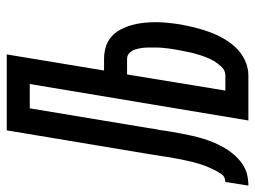

<svg xmlns="http://www.w3.org/2000/svg" viewBox="-160 -660 775 584"><g transform="rotate(-90 228.0 -367.5)"><path d="M-44 0 -33 -70Q-26 -70 -19.5 -73Q-13 -76 -9 -82Q-5 -88 -1.5 -94Q2 -100 5 -106.5Q8 -113 11 -119.5Q14 -126 16.5 -132.5Q19 -139 21 -146Q23 -153 25 -159.5Q27 -166 28.5 -172.5Q30 -179 31.5 -186Q33 -193 34.5 -199.5Q36 -206 37 -212.5Q38 -219 39.5 -226Q41 -233 42 -239.5Q43 -246 44 -253Q45 -260 46 -266Q48 -279 50 -291Q52 -303 54 -315L124 -735H355L306 -439H342Q361 -439 378.5 -433.5Q396 -428 409 -416.5Q422 -405 430.5 -389Q439 -373 444 -355.5Q449 -338 451 -319.5Q453 -301 453 -282Q453 -263 451 -244Q449 -225 446 -206Q442 -184 436.5 -162Q431 -140 423 -118Q415 -96 403 -75Q391 -54 374.5 -37Q358 -20 336 -10Q314 0 291 0H154L265 -665H191L131 -304Q130 -295 128.5 -286.5Q127 -278 125 -270Q123 -253 120 -236Q117 -219 114 -202.5Q111 -186 107 -169Q103 -152 98 -135.5Q93 -119 86 -103Q79 -87 70 -71.5Q61 -56 49 -42.5Q37 -29 22 -18.5Q7 -8 -10 -4Q-27 0 -44 0ZM245 -70H291Q306 -70 317 -81.5Q328 -93 335.5 -106Q343 -119 348 -133Q353 -147 357 -161Q361 -175 363.5 -189Q366 -203 369 -217Q371 -228 372.5 -239Q374 -250 375 -260.5Q376 -271 376 -282Q376 -293 376 -303.5Q376 -314 374.5 -324.5Q373 -335 370 -344.5Q367 -354 359.5 -361.5Q352 -369 342 -369H294Z"/></g></svg>

Font: Iosevka Curly Oblique
Style: Regular
Weight: 400
Italic angle: -9°
Monospace: yes
Designer: Belleve Invis
Foundry: Belleve Invis
Version: Version 11.1.0; ttfautohint (v1.8.3)